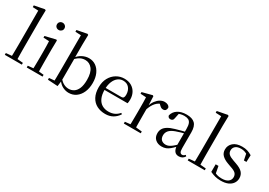

<svg xmlns="http://www.w3.org/2000/svg" viewBox="13 -1693 3638 2597"><g transform="rotate(30 1832.0 -395.0)"><path d="M34.6 0V-27.8L151.5 -38.6H183.1L300.7 -27.8V0ZM124.7 0Q125.7 -31.5 126.2 -70.8Q126.7 -110.1 127.2 -151.5Q127.7 -192.9 127.7 -228.5V-743.7L39.7 -748.1V-775.1L198.1 -805.5L213.1 -796.5L209.9 -641V-228.5Q209.9 -192.9 210.4 -151.5Q210.9 -110.1 211.5 -70.8Q212.1 -31.5 213.1 0Z M377.3 0V-27.8L487.1 -38.6H518.5L624.3 -27.8V0ZM460.3 0Q461.3 -24.4 462.2 -65.3Q463.1 -106.3 463.6 -150.7Q464.1 -195.1 464.1 -228.5V-288.8Q464.1 -339.6 463.2 -380.6Q462.3 -421.6 460.3 -458.9L371.3 -463V-488.6L535.7 -528L547.9 -519.8L545.5 -380.2V-228.5Q545.5 -195.1 546 -150.7Q546.5 -106.3 547.1 -65.3Q547.7 -24.4 548.7 0ZM496.8 -655Q472.9 -655 456.1 -670.5Q439.3 -686 439.3 -711.1Q439.3 -735.9 456.1 -751.8Q472.9 -767.7 496.8 -767.7Q520.2 -767.7 537.7 -751.8Q555.2 -735.9 555.2 -711.1Q555.2 -686 537.7 -670.5Q520.2 -655 496.8 -655Z M708.3 0V-27.8L791.7 -35.2Q792.7 -63.6 792.7 -98.1Q792.7 -132.5 793.2 -166.9Q793.7 -201.3 793.7 -228.5V-743.5L705.7 -748.1V-775.1L862.1 -805.5L877.5 -796.5L874.5 -641V-437.1L875.9 -427.1V-81.2V-79.9L864.1 9.5ZM1036.2 14.6Q990.1 14.6 943.7 -8.4Q897.3 -31.5 859.2 -86.3H848.2L861.3 -111.1Q899.7 -68.9 935.6 -50.8Q971.4 -32.7 1011.1 -32.7Q1053.2 -32.7 1088.8 -55Q1124.4 -77.4 1146.1 -127.9Q1167.7 -178.5 1167.7 -262.4Q1167.7 -374.7 1124.4 -429.6Q1081.1 -484.5 1013.3 -484.5Q989.5 -484.5 964.2 -477.4Q938.9 -470.2 911.7 -450.9Q884.6 -431.5 852.2 -395.4L841.4 -424.4H854.1Q895.3 -480.6 945.6 -505.6Q995.8 -530.6 1046.7 -530.6Q1108.1 -530.6 1154.9 -498Q1201.8 -465.4 1228.9 -405.4Q1256 -345.3 1256 -263.2Q1256 -181.9 1228.4 -119.1Q1200.8 -56.3 1151.4 -20.8Q1102.1 14.6 1036.2 14.6Z M1608.3 14.6Q1534.5 14.6 1476.6 -15.4Q1418.7 -45.5 1386.1 -106.2Q1353.4 -167 1353.4 -256.8Q1353.4 -341.1 1387.5 -402.5Q1421.6 -463.8 1477.8 -497.2Q1534 -530.6 1599.9 -530.6Q1665.2 -530.6 1711.4 -503.3Q1757.6 -475.9 1782.1 -429.2Q1806.7 -382.4 1806.7 -323.2Q1806.7 -286.8 1800.4 -262.9H1391.6V-294.2H1682.3Q1708.6 -294.2 1718 -308.2Q1727.3 -322.1 1727.3 -352.3Q1727.3 -416.2 1693.2 -457.5Q1659.2 -498.8 1597.6 -498.8Q1553.8 -498.8 1518 -471.6Q1482.1 -444.5 1461 -392.8Q1439.9 -341.2 1439.9 -268.7Q1439.9 -188 1464.4 -135.9Q1488.9 -83.8 1531.9 -59.4Q1575 -35 1630.5 -35Q1683.5 -35 1722.8 -53.7Q1762.2 -72.3 1792.7 -108.1L1808.6 -94.3Q1776 -43.5 1726 -14.4Q1676 14.6 1608.3 14.6Z M1893.5 0V-27.8L2003.6 -39.6H2044.9L2157.9 -27.8V0ZM1975.9 0Q1977.1 -24.4 1977.6 -65.3Q1978.1 -106.3 1978.6 -150.7Q1979.1 -195.1 1979.1 -228.5V-289.4Q1979.1 -341 1978.5 -380.9Q1977.9 -420.7 1975.9 -457.5L1887.8 -462.4V-487.9L2041.9 -528L2054.9 -519.8L2061.3 -379V-378V-228.5Q2061.3 -195.1 2061.8 -150.7Q2062.3 -106.3 2062.8 -65.3Q2063.3 -24.4 2064.3 0ZM2060.5 -318.6 2038.9 -371H2056.7Q2072.2 -419.5 2099.1 -455.5Q2126 -491.4 2159.4 -511Q2192.8 -530.6 2228 -530.6Q2256.9 -530.6 2278.7 -519.1Q2300.6 -507.7 2307.6 -485.6Q2307.4 -459.5 2295 -444.3Q2282.7 -429.1 2255.7 -429.1Q2237.2 -429.1 2222.3 -438.7Q2207.5 -448.4 2189.8 -466.9L2166.8 -488.8L2212.3 -487.2Q2160 -473 2123.4 -432.7Q2086.8 -392.5 2060.5 -318.6Z M2489.7 14.6Q2430.5 14.6 2391.1 -19.1Q2351.6 -52.8 2351.6 -115.1Q2351.6 -153.9 2368.8 -184.3Q2385.9 -214.6 2425.4 -239Q2464.9 -263.5 2530.9 -282.3Q2572.8 -294.9 2618.8 -306.7Q2664.8 -318.5 2704.8 -327.7V-303.3Q2664.8 -293.3 2623.7 -281.5Q2582.6 -269.7 2548.6 -257Q2485.3 -233.6 2458.6 -201.7Q2431.9 -169.7 2431.9 -128.2Q2431.9 -81.6 2457.5 -58Q2483.2 -34.4 2525.1 -34.4Q2547.6 -34.4 2569.6 -43.3Q2591.6 -52.2 2619.7 -74.2Q2647.7 -96.3 2685.8 -134.4L2694.5 -87.1H2670.9Q2639.7 -53.7 2612.5 -31.1Q2585.2 -8.4 2556.1 3.1Q2527 14.6 2489.7 14.6ZM2756.8 13.6Q2712.1 13.6 2689.8 -16.6Q2667.5 -46.7 2664.2 -99.7V-103.3V-359Q2664.2 -415 2652.1 -445.3Q2639.9 -475.6 2614.7 -487.6Q2589.6 -499.6 2550 -499.6Q2521.3 -499.6 2492.1 -491.4Q2462.9 -483.2 2429.7 -464.7L2473.2 -491.9L2456.8 -412.7Q2453.2 -386 2440.7 -375.2Q2428.1 -364.3 2409.4 -364.3Q2373.2 -364.3 2365.5 -399.7Q2380.4 -461 2434.1 -495.8Q2487.8 -530.6 2572.2 -530.6Q2659.5 -530.6 2701.8 -489.2Q2744 -447.8 2744 -354.6V-107.7Q2744 -60.8 2755.1 -44.2Q2766.1 -27.5 2786.4 -27.5Q2799 -27.5 2809 -33.2Q2819 -38.8 2831.4 -52.1L2847.1 -36.7Q2831.2 -10.7 2808.6 1.4Q2786 13.6 2756.8 13.6Z M2891.6 0V-27.8L3008.5 -38.6H3040.1L3157.7 -27.8V0ZM2981.7 0Q2982.7 -31.5 2983.2 -70.8Q2983.7 -110.1 2984.2 -151.5Q2984.7 -192.9 2984.7 -228.5V-743.7L2896.7 -748.1V-775.1L3055.1 -805.5L3070.1 -796.5L3066.9 -641V-228.5Q3066.9 -192.9 3067.4 -151.5Q3067.9 -110.1 3068.5 -70.8Q3069.1 -31.5 3070.1 0Z M3412.4 14.6Q3363.9 14.6 3325 4.5Q3286.1 -5.6 3245.2 -25.1L3245.3 -143.7H3288.8L3312.5 -18.1L3275.9 -20.3V-56.3Q3304.4 -37.5 3335.2 -27.4Q3365.9 -17.3 3409.7 -17.3Q3476.2 -17.3 3509.8 -44.1Q3543.5 -70.9 3543.5 -113.5Q3543.5 -150.2 3520.8 -173.6Q3498.2 -197 3436.6 -216.4L3384.9 -235.4Q3324.2 -257 3288.6 -291.4Q3253 -325.9 3253 -382Q3253 -445.2 3301.4 -487.9Q3349.8 -530.6 3440.1 -530.6Q3485.4 -530.6 3520.5 -519.9Q3555.7 -509.2 3593.4 -486.4L3589.6 -379.4H3549.9L3526.1 -495.5L3557.5 -490.1V-457.8Q3526.7 -479.4 3498.9 -488.7Q3471.2 -498.1 3440.1 -498.1Q3383.1 -498.1 3353.9 -473.1Q3324.7 -448 3324.7 -408.5Q3324.7 -372 3348.7 -349.5Q3372.6 -327 3427.5 -308.4L3477.8 -290.4Q3553.6 -264 3585.7 -228.1Q3617.7 -192.1 3617.7 -139.6Q3617.7 -96.6 3594.5 -61.4Q3571.3 -26.2 3525.9 -5.8Q3480.5 14.6 3412.4 14.6Z"/></g></svg>

Font: Noto Serif KR ExtraLight
Style: Regular
Weight: 200
Designer: Ryoko NISHIZUKA 西塚涼子 (kana & ideographs); Frank Grießhammer (Latin, Greek & Cyrillic); Wenlong ZHANG 张文龙 (bopomofo); San
Foundry: Adobe
Version: Version 2.002-H1;hotconv 1.1.0;makeotfexe 2.6.0